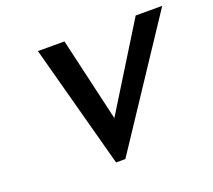

<svg xmlns="http://www.w3.org/2000/svg" viewBox="-102 -708 927 836"><g transform="rotate(-20 362.0 -290.0)"><path d="M148 -576 302 -4H345L724 -576H601L361 -188L271 -576Z"/></g></svg>

Font: Charger EcoBold
Style: Obl
Weight: 1000
Designer: Jasper
Foundry: Cannot Into Space Fonts
Version: Version 1.1